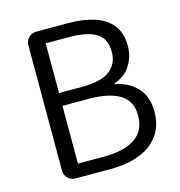

<svg xmlns="http://www.w3.org/2000/svg" viewBox="-108 -828 868 925"><g transform="rotate(-15 326.0 -366.0)"><path d="M157 0Q133 0 117.5 -15.5Q102 -31 102 -54V-678Q102 -701 117.5 -716.5Q133 -732 157 -732H315Q389 -732 445 -714Q501 -696 532.5 -656.5Q564 -617 564 -553Q564 -498 536 -454.5Q508 -411 455 -394V-390Q523 -377 564.5 -333Q606 -289 606 -214Q606 -143 571 -95Q536 -47 474 -23.5Q412 0 330 0ZM185 -418H298Q396 -418 439 -451.5Q482 -485 482 -543Q482 -611 436.5 -638.5Q391 -666 302 -666H185ZM185 -66H317Q415 -66 470 -102.5Q525 -139 525 -216Q525 -287 471.5 -320.5Q418 -354 317 -354H185Z"/></g></svg>

Font: Chiron GoRound TC N
Style: Regular
Weight: 350
Designer: Ryoko NISHIZUKA 西塚涼子 (kana, bopomofo & ideographs); Paul D. Hunt (Latin, Greek & Cyrillic); Sandoll Communications 산돌커뮤니
Foundry: Adobe
Version: Version 1.000;hotconv 1.1.1;makeotfexe 2.6.0